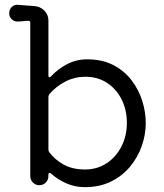

<svg xmlns="http://www.w3.org/2000/svg" viewBox="-20 -756 676 793"><path d="M340 -511Q402 -511 447.5 -487.5Q493 -464 523 -425Q553 -386 567.5 -339.5Q582 -293 582 -247Q582 -200 565.5 -153Q549 -106 517 -67.5Q485 -29 438 -6Q391 17 330 17Q290 17 254.5 1.5Q219 -14 191 -39Q188 -42 185 -42Q180 -42 180 -35V-29Q180 -13 169 -2Q158 9 142 9Q127 9 116 -2Q105 -13 105 -29V-662Q105 -670 98 -670Q87 -670 74.5 -668.5Q62 -667 52 -667Q38 -667 28 -677Q18 -687 18 -701Q18 -717 29 -727.5Q40 -738 55 -736Q70 -735 87 -733.5Q104 -732 120 -731Q145 -730 162.5 -713Q180 -696 180 -671V-444Q180 -438 183 -437Q186 -436 190 -440Q219 -471 257 -491Q295 -511 340 -511ZM331 -56Q381 -56 420 -81.5Q459 -107 481.5 -151Q504 -195 504 -248Q504 -302 482.5 -345Q461 -388 422.5 -413.5Q384 -439 332 -439Q289 -439 250.5 -419.5Q212 -400 184 -367Q180 -362 180 -356V-138Q180 -133 183 -128Q206 -97 242.5 -76.5Q279 -56 331 -56Z"/></svg>

Font: Kiwi Maru
Style: Regular
Weight: 400
Designer: Hiroki-Chan
Version: Version 1.100